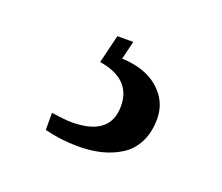

<svg xmlns="http://www.w3.org/2000/svg" viewBox="-56 -77 456 394"><g transform="rotate(20 171.5 120.0)"><path d="M142.1 0H176.8L167 40Q218.3 42 247.6 67.9Q276.9 93.8 276.9 131.8Q276.9 161.1 265.9 182.9Q254.9 204.6 235.6 216.8Q216.3 229 193.4 234.6Q170.4 240.2 143.1 240.2Q106 240.2 69.8 231V193.8Q99.6 198.2 113.8 198.2Q198.2 198.2 198.2 132.8Q198.2 73.2 127 62Z"/></g></svg>

Font: Amethysta
Style: Regular
Weight: 400
Designer: Konstantin Vinogradov, Alexei Vanyashin
Foundry: Cyreal (www.cyreal.org)
Version: Version 1.002